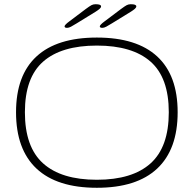

<svg xmlns="http://www.w3.org/2000/svg" viewBox="-20 -884 917 910"><path d="M439 6Q250 6 153 -85Q56 -176 56 -352Q56 -527 153 -616.5Q250 -706 439 -706Q628 -706 725 -616.5Q822 -527 822 -352Q822 -176 725 -85Q628 6 439 6ZM439 -32Q607 -32 693.5 -109.5Q780 -187 780 -352Q780 -516 693.5 -592Q607 -668 439 -668Q271 -668 184.5 -592Q98 -516 98 -352Q98 -187 184.5 -109.5Q271 -32 439 -32ZM298 -752Q286 -752 286 -759Q286 -766 309 -783L386 -841Q405 -855 413.5 -859.5Q422 -864 433 -864Q459 -864 459 -854Q459 -848 452 -842Q445 -836 434 -829L343 -773Q327 -763 316.5 -757.5Q306 -752 298 -752ZM465 -752Q453 -752 453 -759Q453 -766 476 -783L553 -841Q572 -855 580.5 -859.5Q589 -864 600 -864Q626 -864 626 -854Q626 -848 619 -842Q612 -836 601 -829L510 -773Q494 -763 483.5 -757.5Q473 -752 465 -752Z"/></svg>

Font: Asap Expanded Thin
Style: Regular
Weight: 100
Width: 7
Designer: Pablo Cosgaya
Foundry: Omnibus-Type
Version: Version 3.001; ttfautohint (v1.8.4.7-5d5b)